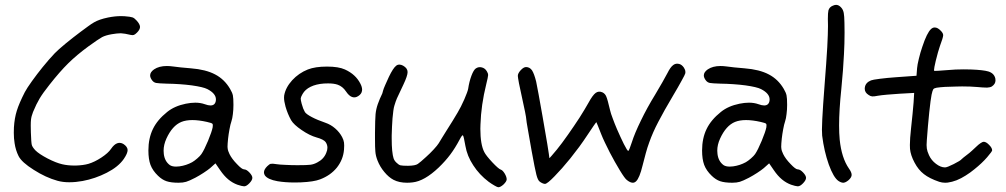

<svg xmlns="http://www.w3.org/2000/svg" viewBox="-20 -768 4232 808"><path d="M221.7 -7.3Q172.4 -21 122.1 -53.2Q71.3 -85 58.1 -111.3Q45.9 -135.7 41.5 -165Q38.1 -185.5 38.1 -209Q38.1 -220.2 38.6 -231.9Q41 -271 50.8 -302.2Q60.5 -333.5 84.5 -380.4Q93.3 -397 114.3 -426.3Q135.3 -455.6 159.7 -485.8Q172.9 -502 186 -517.1Q199.2 -532.2 210.4 -543.9Q224.1 -558.1 255.9 -584.5Q287.6 -610.4 318.8 -633.8Q335.9 -647 350.6 -657.2Q365.2 -668 375.5 -673.8Q397 -686.5 434.6 -694.3Q463.9 -700.2 489.3 -700.2Q497.1 -700.2 504.4 -699.7Q529.3 -697.8 537.6 -694.8Q545.9 -691.9 555.7 -680.7Q568.8 -666 569.3 -654.8Q569.3 -643.6 556.6 -630.9Q548.8 -623 543.5 -621.1Q538.1 -619.1 529.8 -621.1Q503.9 -627.4 489.7 -627.9Q488.3 -627.9 486.8 -627.9Q473.1 -627.9 450.2 -624Q424.8 -619.6 409.7 -611.8Q394.5 -603.5 352.1 -572.8Q302.7 -536.6 267.1 -501.5Q231.4 -466.3 188 -411.1Q159.7 -375.5 146.5 -353Q133.3 -331.1 119.1 -296.9Q111.8 -278.3 110.4 -263.7Q109.4 -255.4 109.4 -239.3Q109.4 -227.5 109.9 -211.4Q111.3 -168 113.8 -158.2Q116.2 -148.9 128.9 -135.3Q144 -120.1 180.2 -101.1Q216.3 -82.5 242.2 -76.7Q265.1 -71.3 293.9 -71.3Q296.4 -71.3 298.8 -71.3Q330.6 -72.3 352.5 -78.6Q378.4 -86.4 406.7 -105Q435.5 -124 447.3 -141.6Q460 -160.2 473.1 -165Q486.8 -169.9 500 -161.6Q516.6 -150.4 517.1 -136.7Q517.1 -122.6 501 -99.1Q478 -65.9 429.2 -41Q380.4 -16.1 327.6 -6.3Q298.8 -1 271.5 -1Q244.1 -1 221.7 -7.3Z M788.6 -85.4Q798.8 -91.3 810.5 -101.6Q822.3 -111.8 827.6 -119.6Q839.4 -136.7 855.5 -175.3Q871.6 -214.4 875 -232.4Q877 -244.1 873.5 -247.6Q870.6 -250.5 851.1 -254.9Q816.4 -262.7 789.6 -262.7Q762.7 -262.7 743.2 -254.9Q705.1 -239.3 680.2 -184.6Q668.5 -158.7 668.5 -133.8Q668.5 -126.5 669.4 -119.6Q673.3 -88.9 694.8 -73.2Q704.1 -66.9 721.2 -66.9Q728 -66.9 735.4 -67.9Q763.7 -71.8 788.6 -85.4ZM979 9.3Q958 1.5 940.4 -13.2Q922.9 -27.8 906.2 -52.2Q899.9 -61.5 886.7 -80.6Q879.4 -73.7 864.3 -60.5Q855 -52.7 836.4 -40.5Q818.4 -28.8 801.8 -20Q776.4 -6.8 763.2 -2.9Q750 1 731.4 1Q699.7 1 680.7 -5.4Q662.1 -11.7 645 -28.3Q622.6 -49.8 613.3 -74.2Q604.5 -98.1 604.5 -134.8Q604.5 -186 623.5 -225.1Q642.1 -263.7 683.6 -296.9Q714.4 -321.8 761.7 -331.5Q783.2 -335.9 801.8 -335.9Q823.7 -335.9 841.3 -329.6Q856 -324.2 865.7 -324.2Q884.8 -324.2 888.2 -343.3Q888.7 -346.7 888.7 -349.6Q888.7 -374.5 852.5 -393.1Q835.4 -401.9 787.1 -408.7Q739.3 -415 681.2 -416Q647 -417 637.2 -418.9Q627.4 -420.9 621.1 -428.7Q611.8 -440.4 611.8 -450.7Q611.8 -464.4 628.4 -476.1Q649.4 -490.2 682.1 -490.2Q694.3 -490.2 708 -488.3Q718.3 -486.8 740.2 -484.4Q762.2 -481.9 783.2 -480.5Q846.2 -475.6 885.7 -454.6Q924.8 -434.1 948.2 -394Q957.5 -378.4 960 -366.7Q962.4 -355.5 962.4 -326.7Q962.4 -305.7 960 -287.6Q958 -269.5 953.6 -256.3Q949.7 -245.6 945.8 -224.1Q941.9 -203.1 939.9 -185.1Q937.5 -162.1 937.5 -150.4Q937.5 -146.5 938 -144Q939 -133.3 945.8 -119.6Q955.6 -99.6 977.1 -77.6Q998 -55.2 1007.3 -55.2Q1017.1 -55.2 1029.3 -42.5Q1042 -29.3 1042 -19.5Q1042 -9.8 1029.3 3.4Q1017.1 16.1 1007.3 16.1Q1003.9 16.1 995.6 14.2Q986.8 11.7 979 9.3Z M1147.9 -5.4Q1106.9 -12.7 1094.7 -29.8Q1090.8 -36.1 1090.8 -42.5Q1090.8 -54.7 1104.5 -68.4Q1113.8 -77.6 1119.6 -78.6Q1126 -80.1 1144 -77.1Q1155.3 -75.2 1180.7 -74.2Q1206.5 -72.8 1231.9 -72.8Q1272.5 -72.8 1286.6 -74.7Q1301.3 -76.7 1315.4 -84.5Q1342.8 -98.6 1353 -125Q1357.9 -136.2 1357.9 -146.5Q1357.9 -159.2 1350.1 -170.4Q1346.7 -175.3 1336.4 -180.7Q1325.7 -186 1312.5 -189.5Q1282.7 -197.8 1249.5 -220.7Q1216.3 -243.2 1205.1 -262.2Q1190.4 -288.6 1181.6 -319.3Q1175.3 -342.3 1175.3 -356.9Q1175.3 -361.8 1175.8 -365.7Q1181.6 -399.4 1209.5 -430.2Q1237.3 -460.4 1275.4 -475.6Q1306.6 -487.8 1356 -487.8Q1404.8 -487.8 1431.6 -475.6Q1455.1 -464.8 1470.7 -450.2Q1486.3 -436 1496.6 -416Q1503.9 -401.9 1503.9 -390.6Q1503.9 -388.2 1503.4 -385.7Q1501.5 -372.6 1487.8 -363.8Q1474.6 -355 1461.4 -359.9Q1448.7 -364.3 1436 -383.3Q1421.9 -404.3 1400.9 -411.6Q1385.3 -417 1360.8 -417Q1352.5 -417 1343.3 -416.5Q1310.1 -414.1 1287.1 -402.8Q1264.2 -391.6 1253.4 -372.6Q1246.6 -360.8 1245.6 -354.5Q1245.1 -347.7 1249.5 -331.5Q1252 -321.8 1255.9 -311.5Q1260.3 -301.3 1263.2 -296.4Q1269 -287.6 1292 -275.4Q1314.9 -263.2 1349.1 -251.5Q1372.1 -243.7 1390.6 -227.5Q1409.2 -211.4 1419.9 -190.9Q1426.3 -178.7 1427.7 -168Q1429.2 -157.7 1427.7 -138.2Q1424.3 -96.7 1397.9 -63Q1371.1 -29.8 1327.1 -13.2Q1300.8 -2.9 1245.6 -0.5Q1232.4 0 1220.2 0Q1180.2 0 1147.9 -5.4Z M2036.6 -2.9Q1997.1 -32.7 1971.7 -72.3Q1945.8 -111.3 1938.5 -154.3Q1931.6 -194.8 1928.2 -198.2Q1925.3 -201.7 1914.6 -181.2Q1895.5 -145 1875 -117.7Q1854.5 -90.3 1826.2 -63Q1766.1 -5.9 1716.8 -0.5Q1704.6 1 1693.4 1Q1659.7 1 1636.2 -11.2Q1615.7 -22 1597.7 -43.9Q1579.1 -65.9 1568.8 -92.3Q1561 -111.8 1559.6 -130.4Q1558.1 -145.5 1558.1 -186Q1558.1 -186 1558.1 -209Q1558.6 -266.6 1560.5 -287.6Q1562.5 -308.6 1569.8 -329.6Q1580.1 -357.4 1584.5 -365.2Q1589.4 -373.5 1592.3 -387.2Q1593.8 -393.6 1601.1 -410.2Q1608.4 -427.2 1616.7 -444.8Q1634.3 -481.4 1647 -491.2Q1652.8 -496.1 1660.2 -496.1Q1660.6 -496.1 1661.1 -496.1Q1668 -496.1 1676.3 -491.7Q1695.3 -481 1695.3 -464.8Q1695.3 -449.2 1677.7 -412.1Q1655.3 -365.2 1650.4 -354Q1645.5 -342.8 1639.6 -323.2Q1637.2 -315.9 1635.3 -301.8Q1633.3 -287.6 1631.8 -270Q1629.4 -236.8 1628.4 -198.2Q1628.4 -191.9 1628.4 -185.5Q1628.4 -155.3 1630.4 -134.8Q1632.8 -111.8 1636.2 -102.1Q1639.2 -92.3 1647.9 -84Q1657.2 -74.7 1665 -72.3Q1673.3 -70.3 1697.3 -70.3Q1728 -70.8 1738.3 -78.1Q1749 -85.4 1772.9 -107.4Q1790 -122.6 1805.2 -139.2Q1820.8 -156.2 1826.2 -165Q1831.1 -173.3 1840.8 -189Q1850.1 -204.1 1858.4 -217.3Q1872.6 -239.7 1884.8 -259.3Q1896.5 -278.3 1906.2 -294.9Q1919.4 -316.9 1934.1 -350.1Q1948.2 -382.8 1950.2 -394.5Q1954.6 -424.3 1963.9 -449.2Q1973.1 -473.6 1982.4 -480Q1994.1 -487.8 2007.3 -484.4Q2020.5 -481.4 2028.3 -468.8Q2034.2 -460 2034.2 -451.7Q2033.7 -443.4 2026.4 -414.1Q2004.4 -325.2 2002 -244.1Q2001.5 -234.9 2001.5 -226.1Q2001.5 -159.7 2018.1 -127.9Q2025.4 -113.3 2051.8 -85Q2078.1 -57.1 2087.4 -54.2Q2095.2 -51.8 2104 -37.6Q2112.3 -23.4 2112.3 -13.2Q2112.3 -4.9 2099.6 7.8Q2086.4 20 2077.1 20Q2073.2 20 2061.5 13.2Q2049.3 6.3 2036.6 -2.9Z M2251 -3.9Q2243.2 -9.8 2237.3 -32.7Q2231.4 -55.2 2217.3 -132.8Q2208 -182.6 2201.7 -221.7Q2194.8 -260.3 2194.8 -265.6Q2194.8 -271 2189.5 -297.9Q2184.1 -324.7 2176.8 -357.4Q2169.4 -390.1 2164.1 -417Q2159.2 -443.4 2159.2 -448.7Q2159.2 -459.5 2171.4 -472.7Q2183.6 -485.8 2193.8 -485.8Q2209 -485.8 2218.8 -472.2Q2228 -458 2236.3 -424.8Q2238.8 -413.6 2246.6 -371.1Q2254.4 -328.6 2263.2 -278.3Q2273.9 -216.3 2283.2 -162.1Q2292 -107.4 2292 -102.5Q2292 -101.6 2301.3 -112.3Q2310.5 -122.6 2323.2 -138.2Q2333 -150.4 2345.2 -166.5Q2357.4 -183.1 2370.6 -201.7Q2395 -236.3 2418.9 -272.9Q2442.4 -310.1 2456.5 -335.4Q2474.1 -367.7 2486.8 -377Q2499.5 -386.2 2515.1 -379.4Q2526.4 -374 2531.2 -362.3Q2536.6 -350.6 2547.4 -304.2Q2550.3 -291 2558.6 -269.5Q2566.4 -248 2576.2 -225.1Q2591.3 -190.4 2605.5 -161.6Q2620.1 -132.8 2624 -132.8Q2625.5 -132.8 2629.9 -143.6Q2634.3 -154.3 2639.2 -169.9Q2650.9 -207 2677.2 -260.7Q2703.1 -314.5 2737.3 -370.1Q2752.4 -395 2767.6 -421.9Q2782.7 -448.2 2789.1 -460.9Q2801.3 -485.4 2812.5 -493.7Q2820.3 -500 2830.1 -500Q2834 -500 2837.9 -499Q2849.6 -496.1 2858.4 -482.9Q2864.3 -473.6 2864.3 -465.3Q2864.3 -464.4 2864.3 -462.9Q2864.3 -460.9 2863.8 -459Q2862.8 -454.1 2848.1 -427.7Q2833.5 -400.9 2814 -368.2Q2773.4 -299.8 2750.5 -255.4Q2727.1 -210.9 2712.4 -169.4Q2704.1 -147 2697.8 -123.5Q2690.9 -99.6 2684.1 -71.3Q2671.4 -18.6 2656.7 -4.9Q2650.4 1 2643.1 1Q2632.3 1 2618.2 -10.3Q2609.4 -16.6 2588.4 -51.3Q2567.4 -85.9 2546.4 -126Q2535.6 -147 2525.9 -167.5Q2516.1 -188 2509.8 -204.1Q2502 -224.1 2496.1 -238.8Q2489.7 -253.4 2489.7 -253.9Q2489.3 -254.4 2478 -238.3Q2466.8 -222.2 2451.7 -199.2Q2436 -175.3 2417.5 -149.9Q2398.9 -125 2379.9 -101.1Q2344.2 -57.1 2313.5 -25.9Q2282.7 5.9 2273.4 5.9Q2269 5.9 2262.2 2.9Q2255.9 0 2251 -3.9Z M3118.7 -85.4Q3128.9 -91.3 3140.6 -101.6Q3152.3 -111.8 3157.7 -119.6Q3169.4 -136.7 3185.5 -175.3Q3201.7 -214.4 3205.1 -232.4Q3207 -244.1 3203.6 -247.6Q3200.7 -250.5 3181.2 -254.9Q3146.5 -262.7 3119.6 -262.7Q3092.8 -262.7 3073.2 -254.9Q3035.2 -239.3 3010.3 -184.6Q2998.5 -158.7 2998.5 -133.8Q2998.5 -126.5 2999.5 -119.6Q3003.4 -88.9 3024.9 -73.2Q3034.2 -66.9 3051.3 -66.9Q3058.1 -66.9 3065.4 -67.9Q3093.8 -71.8 3118.7 -85.4ZM3309.1 9.3Q3288.1 1.5 3270.5 -13.2Q3252.9 -27.8 3236.3 -52.2Q3230 -61.5 3216.8 -80.6Q3209.5 -73.7 3194.3 -60.5Q3185.1 -52.7 3166.5 -40.5Q3148.4 -28.8 3131.8 -20Q3106.4 -6.8 3093.3 -2.9Q3080.1 1 3061.5 1Q3029.8 1 3010.7 -5.4Q2992.2 -11.7 2975.1 -28.3Q2952.6 -49.8 2943.4 -74.2Q2934.6 -98.1 2934.6 -134.8Q2934.6 -186 2953.6 -225.1Q2972.2 -263.7 3013.7 -296.9Q3044.4 -321.8 3091.8 -331.5Q3113.3 -335.9 3131.8 -335.9Q3153.8 -335.9 3171.4 -329.6Q3186 -324.2 3195.8 -324.2Q3214.8 -324.2 3218.3 -343.3Q3218.8 -346.7 3218.8 -349.6Q3218.8 -374.5 3182.6 -393.1Q3165.5 -401.9 3117.2 -408.7Q3069.3 -415 3011.2 -416Q2977.1 -417 2967.3 -418.9Q2957.5 -420.9 2951.2 -428.7Q2941.9 -440.4 2941.9 -450.7Q2941.9 -464.4 2958.5 -476.1Q2979.5 -490.2 3012.2 -490.2Q3024.4 -490.2 3038.1 -488.3Q3048.3 -486.8 3070.3 -484.4Q3092.3 -481.9 3113.3 -480.5Q3176.3 -475.6 3215.8 -454.6Q3254.9 -434.1 3278.3 -394Q3287.6 -378.4 3290 -366.7Q3292.5 -355.5 3292.5 -326.7Q3292.5 -305.7 3290 -287.6Q3288.1 -269.5 3283.7 -256.3Q3279.8 -245.6 3275.9 -224.1Q3272 -203.1 3270 -185.1Q3267.6 -162.1 3267.6 -150.4Q3267.6 -146.5 3268.1 -144Q3269 -133.3 3275.9 -119.6Q3285.6 -99.6 3307.1 -77.6Q3328.1 -55.2 3337.4 -55.2Q3347.2 -55.2 3359.4 -42.5Q3372.1 -29.3 3372.1 -19.5Q3372.1 -9.8 3359.4 3.4Q3347.2 16.1 3337.4 16.1Q3334 16.1 3325.7 14.2Q3316.9 11.7 3309.1 9.3Z M3522 -733.9Q3528.3 -726.1 3530.8 -713.4Q3533.2 -701.2 3533.7 -671.9Q3534.2 -651.4 3534.2 -630.9Q3534.2 -584 3531.7 -540Q3528.8 -477.1 3520.5 -393.1Q3511.2 -304.2 3511.2 -240.2Q3511.2 -207 3513.7 -180.7Q3521.5 -103.5 3552.7 -58.6Q3564 -43 3564 -32.2Q3564 -32.2 3564 -30.8Q3563 -20 3549.8 -8.8Q3538.1 0.5 3529.3 1Q3529.3 1 3528.8 1Q3520 1 3508.8 -6.3Q3487.8 -20.5 3467.8 -75.7Q3448.2 -130.9 3439.9 -197.3Q3439 -206.1 3439 -222.7Q3439 -240.2 3440.4 -266.6Q3442.9 -317.4 3450.7 -418.5Q3457.5 -502.9 3461.4 -569.8Q3464.4 -628.4 3464.4 -656.2Q3464.4 -660.2 3464.4 -663.6Q3463.9 -677.2 3463.9 -688.5Q3463.9 -714.4 3466.3 -724.1Q3470.2 -738.3 3484.9 -744.1Q3492.7 -747.6 3499 -747.6Q3502.4 -747.6 3504.9 -746.6Q3513.7 -744.1 3522 -733.9Z M3932.6 -2.9Q3891.1 -17.1 3868.2 -35.2Q3844.7 -53.2 3828.6 -84Q3812 -115.2 3809.6 -141.6Q3809.1 -148.4 3809.1 -157.7Q3809.1 -183.6 3814 -228Q3817.4 -256.3 3820.3 -288.1Q3823.7 -320.3 3824.7 -336.9Q3825.2 -350.1 3827.1 -377Q3806.2 -376 3764.6 -373.5Q3738.8 -372.1 3712.9 -369.6Q3686.5 -367.2 3675.3 -365.2Q3658.2 -361.8 3650.9 -362.3Q3643.1 -362.8 3635.7 -368.2Q3619.1 -378.4 3619.1 -394.5Q3619.1 -397.5 3619.6 -400.4Q3622.6 -420.4 3645.5 -429.7Q3652.3 -432.6 3683.1 -436.5Q3713.4 -440.4 3749.5 -442.9Q3778.3 -445.3 3836.9 -449.2Q3837.4 -460 3839.4 -481Q3840.3 -494.1 3846.7 -520.5Q3853 -546.9 3861.3 -570.8Q3880.9 -630.4 3898.4 -646Q3905.3 -652.3 3913.1 -652.3Q3913.6 -652.3 3914.1 -652.3Q3925.8 -652.3 3938.5 -639.2Q3949.7 -628.4 3949.2 -619.1Q3948.7 -609.4 3935.5 -574.2Q3927.7 -551.8 3918 -512.2Q3910.6 -481 3910.6 -472.7Q3910.6 -470.7 3911.1 -470.2Q3911.6 -469.2 3928.7 -470.2Q3945.8 -471.2 3968.8 -473.1Q4000 -476.1 4034.7 -476.1Q4050.3 -476.1 4065.9 -475.6Q4118.2 -473.6 4139.2 -467.3Q4163.1 -460 4168.5 -438.5Q4169.4 -433.6 4169.4 -429.7Q4169.4 -414.6 4154.3 -404.3Q4147 -399.9 4134.8 -399.4Q4133.3 -399.4 4130.9 -399.4Q4118.2 -399.4 4091.3 -401.9Q4064.9 -404.3 4028.8 -404.3Q4016.6 -404.3 4003.9 -403.8Q3951.2 -403.3 3921.9 -398.9Q3911.1 -397 3907.7 -392.6Q3904.3 -387.7 3900.4 -369.6Q3896.5 -350.6 3890.6 -295.4Q3884.8 -239.7 3880.4 -178.2Q3879.4 -166.5 3879.4 -157.7Q3879.4 -148.9 3880.4 -143.1Q3881.8 -131.8 3889.6 -114.7Q3899.4 -93.3 3918.9 -78.6Q3938.5 -63.5 3957 -63.5Q3965.8 -63.5 3993.7 -77.6Q4022 -91.8 4027.3 -98.6Q4028.3 -100.1 4035.2 -105.5Q4042 -110.8 4050.3 -117.2Q4059.1 -123.5 4070.3 -133.8Q4082 -144 4089.8 -151.9Q4097.7 -159.7 4106.4 -165.5Q4115.2 -171.4 4119.6 -171.4Q4129.9 -171.4 4142.6 -158.2Q4155.3 -145.5 4155.3 -135.3Q4155.3 -130.9 4134.3 -106.4Q4112.8 -81.5 4080.6 -55.7Q4063.5 -41.5 4043.9 -29.3Q4024.9 -17.1 4005.4 -9.3Q3986.3 -2 3967.8 0.5Q3962.4 1 3957.5 1Q3944.8 1 3932.6 -2.9Z"/></svg>

Font: Casuwalt
Style: Regular
Weight: 400
Designer: Walter E Stewart
Version: 0.1